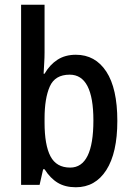

<svg xmlns="http://www.w3.org/2000/svg" viewBox="-20 -831 557 810"><path d="M168 -610Q168 -589 166.5 -565Q165 -541 164 -520H168Q190 -558 222.5 -579Q255 -600 300 -600Q382 -600 428.5 -529Q475 -458 475 -321Q475 -186 428.5 -113.5Q382 -41 300 -41Q255 -41 223.5 -60Q192 -79 168 -117H162L147 -51H69V-811H168ZM274 -516Q212 -516 190 -466Q168 -416 168 -331V-314Q168 -219 193 -171.5Q218 -124 276 -124Q374 -124 374 -323Q374 -516 274 -516Z"/></svg>

Font: Noto Sans Tamil UI Condensed Medium
Style: Regular
Weight: 500
Width: 3
Designer: Jelle Bosma - Monotype Design Team
Foundry: Monotype Imaging Inc.
Version: Version 2.004; ttfautohint (v1.8.4.7-5d5b)